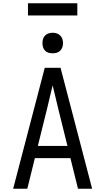

<svg xmlns="http://www.w3.org/2000/svg" viewBox="-20 -1147 640 1167"><path d="M60 0 188 -490 252 -735H348L412 -490L540 0H454L408 -186H192L146 0ZM210 -260H390L333 -490Q325 -525 316.5 -559.5Q308 -594 300 -628Q292 -594 283.5 -559.5Q275 -525 267 -490ZM300 -823Q287 -823 275 -826.5Q263 -830 254 -839Q245 -848 241.5 -860Q238 -872 238 -885Q238 -898 241.5 -910Q245 -922 254 -931Q263 -940 275 -944Q287 -948 300 -948Q313 -948 325 -944Q337 -940 346 -931Q355 -922 359 -910Q363 -898 363 -885Q363 -872 359 -860Q355 -848 346 -839Q337 -830 325 -826.5Q313 -823 300 -823ZM150 -1053V-1127H450V-1053Z"/></svg>

Font: Iosevka Meiseki Sans
Style: Regular
Weight: 400
Monospace: yes
Designer: Belleve Invis
Foundry: Belleve Invis
Version: Version 11.2.6; ttfautohint (v1.8.4)